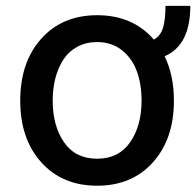

<svg xmlns="http://www.w3.org/2000/svg" viewBox="-20 -603 649 635"><path d="M527.3 -583.5H609.4Q609.4 -453.1 524.4 -417Q555.2 -354 555.2 -270Q555.2 -143.6 485.8 -66.2Q416.5 11.2 301.3 11.2Q186 11.2 116.5 -66.2Q46.9 -143.6 46.9 -270Q46.9 -397.5 116.5 -475.1Q186 -552.7 301.3 -552.7Q418.9 -552.7 488.8 -472.2Q511.2 -484.4 519.3 -511.5Q527.3 -538.6 527.3 -583.5ZM301.3 -78.1Q372.6 -78.1 410.4 -132.6Q448.2 -187 448.2 -270.5Q448.2 -324.2 432.6 -367.2Q417 -410.2 383.1 -437Q349.1 -463.9 301.3 -463.9Q264.6 -463.9 236.1 -448.5Q207.5 -433.1 189.9 -406.2Q172.4 -379.4 163.3 -345Q154.3 -310.5 154.3 -270.5Q154.3 -186.5 191.9 -132.3Q229.5 -78.1 301.3 -78.1Z"/></svg>

Font: Karasuma Gothic
Style: Regular
Weight: 500
Designer: Rasmus Andersson / Ryoko Nishizuka
Foundry: Genbu
Version: Version 1.00